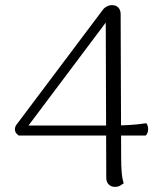

<svg xmlns="http://www.w3.org/2000/svg" viewBox="-20 -718 629 748"><path d="M452 -103Q452 -73 454 -47.5Q456 -22 462 -4Q457 0 448.5 5Q440 10 427 10Q413 10 403.5 0.5Q394 -9 394 -25L392 -630L91 -229H417Q450 -229 484 -231Q518 -233 550 -238Q558 -227 557 -212.5Q556 -198 548 -190H53Q44 -196 40.5 -203.5Q37 -211 38.5 -219Q40 -227 44 -232L383 -683Q387 -688 396.5 -693Q406 -698 417 -698Q432 -698 441 -688.5Q450 -679 450 -663Z"/></svg>

Font: Arima Light
Style: Regular
Weight: 300
Designer: Joana Correia and Natanael Gama
Foundry: NDISCOVER
Version: Version 1.101;gftools[0.9.23]